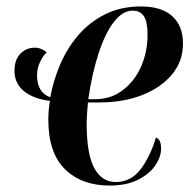

<svg xmlns="http://www.w3.org/2000/svg" viewBox="-20 -566 588 596"><path d="M320 10Q234 10 182 -40.5Q130 -91 130 -195Q130 -223 135 -253Q84 -259 54.5 -283Q25 -307 25 -346Q25 -381 43.5 -399.5Q62 -418 88 -418Q99 -418 108 -414Q117 -410 125 -404Q113 -392 104 -373Q95 -354 95 -332Q95 -279 136 -264Q145 -314 166 -364Q187 -414 221.5 -455Q256 -496 305 -521Q354 -546 418 -546Q481 -546 514.5 -516Q548 -486 548 -431Q548 -376 514 -335Q480 -294 421.5 -271Q363 -248 288 -248H253Q252 -239 250.5 -217Q249 -195 249 -182Q249 -88 272.5 -44.5Q296 -1 339 -1Q386 -1 416 -40Q446 -79 464 -139Q471 -137 475.5 -129Q480 -121 480 -104Q480 -79 462 -52.5Q444 -26 408.5 -8Q373 10 320 10ZM275 -258Q324 -258 361 -286Q398 -314 418 -359.5Q438 -405 438 -458Q438 -499 426.5 -516Q415 -533 392 -533Q361 -533 334 -498.5Q307 -464 286.5 -402Q266 -340 254 -258Z"/></svg>

Font: Noto Serif Display Condensed SemiBold
Style: Italic
Weight: 600
Width: 3
Italic angle: -12°
Designer: Monotype Design Team
Foundry: Monotype Imaging Inc.
Version: Version 2.009